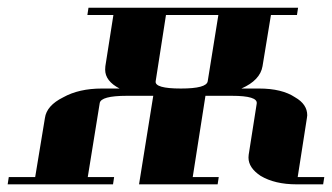

<svg xmlns="http://www.w3.org/2000/svg" viewBox="-20 -481 866 501"><path d="M0 0 2.9 -19H71.8L97.2 -172.9Q101.6 -205.6 145 -227.1Q186 -250 246.1 -250H292Q254.4 -269.5 254.4 -299.3Q254.4 -305.2 254.9 -308.1L275.9 -441.9H208L210.9 -460.9H757.8L754.9 -441.9H687L665 -308.1Q658.7 -271.5 609.9 -250H655.8Q715.8 -250 750 -227.1Q781.7 -209 781.7 -180.2Q781.7 -177.7 780.8 -172.9L756.8 -19H826.2L823.2 0H753.9Q697.3 0 660.2 -22Q628.4 -43 628.4 -69.8Q628.4 -74.7 628.9 -77.1L649.9 -210.9Q652.8 -231 585 -231H516.1L482.9 -19H550.8L547.9 0H342.8L379.9 -231H311Q243.2 -231 240.2 -211.9L209 -19H277.8L274.9 0ZM386.2 -269Q383.3 -250 452.1 -250Q519 -250 522 -269L549.8 -441.9H413.1Z"/></svg>

Font: Hjet
Style: Italic
Weight: 400
Designer: T. Christopher White
Version: Version 1.2